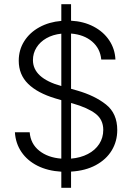

<svg xmlns="http://www.w3.org/2000/svg" viewBox="-20 -816 638 925"><path d="M275.4 11.2Q210 7.3 160.9 -17.3Q111.8 -42 83.5 -83.5Q55.2 -125 51.8 -178.7H123Q127.4 -123 169.2 -89.8Q210.9 -56.6 275.4 -51.8V-333.5L247.1 -341.8Q160.6 -367.7 115.5 -412.1Q70.3 -456.5 70.3 -523.4Q70.3 -575.7 96.7 -617.4Q123 -659.2 169.7 -684.8Q216.3 -710.4 275.4 -715.3V-795.9H322.3V-716.3Q383.3 -712.9 430.9 -688Q478.5 -663.1 506.1 -621.8Q533.7 -580.6 536.1 -529.3H467.8Q462.9 -582.5 423.6 -616Q384.3 -649.4 322.3 -654.3V-388.2L351.6 -379.9Q436.5 -355.5 490.7 -312.5Q544.9 -269.5 544.9 -189.5Q544.9 -135.3 518.3 -91.3Q491.7 -47.4 441.4 -20.3Q391.1 6.8 322.3 10.7V88.9H275.4ZM275.4 -401.4V-653.8Q234.4 -649.4 203.6 -631.8Q172.9 -614.3 155.8 -586.9Q138.7 -559.6 138.7 -526.4Q138.7 -439.5 275.4 -401.4ZM477.5 -190.4Q477.5 -239.7 440.2 -268.3Q402.8 -296.9 331.1 -317.4L322.3 -319.8V-51.8Q368.2 -55.7 403.3 -74Q438.5 -92.3 458 -122.3Q477.5 -152.3 477.5 -190.4Z"/></svg>

Font: Pretendard GOV Light
Style: Regular
Weight: 300
Designer: Base glyphs from Inter by Rasmus Andersson; Hangeul glyphs from Noto Sans CJK(Source Han Sans) by Jang Soo-young and Kan
Foundry: Kil Hyung-jin
Version: Version 1.309